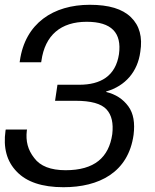

<svg xmlns="http://www.w3.org/2000/svg" viewBox="-24 -772 649 802"><path d="M250 -61C188 -61 144 -78 119 -112C92 -146 83 -183 88 -226L89 -231H0L-1 -226C-11 -155 4 -98 46 -55C87 -12 152 10 241 10C389 10 512 -51 534 -209C540 -258 534 -298 512 -328C490 -358 460 -378 419 -388L420 -390C500 -413 551 -473 562 -555C572 -617 559 -665 523 -700C487 -735 431 -752 351 -752C199 -752 81 -675 59 -518L58 -512H148L149 -518C164 -625 230 -681 338 -681C442 -681 485 -635 473 -546C459 -454 396 -418 307 -418H216L206 -351H292C356 -351 399 -339 421 -315C443 -291 450 -257 445 -212C431 -114 370 -61 250 -61Z"/></svg>

Font: Cheyenne Sans
Style: Italic
Weight: 400
Italic angle: -8.13011°
Designer: The Public Sans project authors (U.S. Web Design System), Libre Franklin designed by Pablo Impallari and Rodrigo Fuenzal
Foundry: The Cheyenne Sans Project Authors
Version: Version 2.007